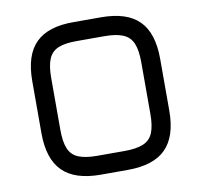

<svg xmlns="http://www.w3.org/2000/svg" viewBox="-77 -759 881 840"><g transform="rotate(-10 364.0 -339.0)"><path d="M304 0Q189.5 0 134.8 -54.8Q80 -109.5 80 -224V-455Q80 -570.5 135 -624.8Q190 -679 304 -678H424Q539 -678 593.5 -623.5Q648 -569 648 -454V-224Q648 -109.5 593.5 -54.8Q539 0 424 0ZM304 -84H424Q477.5 -84 508 -96.8Q538.5 -109.5 551.2 -140Q564 -170.5 564 -224V-454Q564 -507 551.2 -537.5Q538.5 -568 508 -581Q477.5 -594 424 -594H304Q251 -594.5 220.5 -582Q190 -569.5 177 -539Q164 -508.5 164 -455V-224Q164 -170.5 176.8 -140Q189.5 -109.5 220 -96.8Q250.5 -84 304 -84Z"/></g></svg>

Font: Jura Light
Style: Bold
Weight: 700
Version: Version 5.104